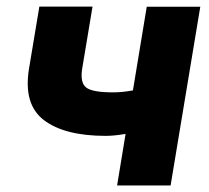

<svg xmlns="http://www.w3.org/2000/svg" viewBox="-20 -566 637 586"><path d="M591.3 -545.5 500.7 0H337.4L363.3 -157.3Q327.8 -151.3 302.9 -151.3Q177.2 -151.3 114 -199.4Q50.8 -247.5 68.5 -356.2L100.1 -545.8H262.4L230.8 -356.2Q224.1 -313.9 242.9 -299Q261.7 -284.1 324.6 -284.1Q353.3 -284.1 385.7 -290.1L427.9 -545.5Z"/></svg>

Font: Inter UI Extra Bold
Style: Italic
Weight: 800
Italic angle: 9.39999°
Designer: Rasmus Andersson
Foundry: rsms
Version: 3.2;8d6f07862